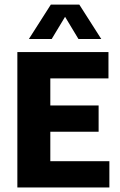

<svg xmlns="http://www.w3.org/2000/svg" viewBox="-20 -824 527 844"><path d="M56.3 0V-595H456.8V-479.5H201.2V-115.5H460.8V0ZM161.1 -244.8V-360.3H413.5V-244.8ZM106.9 -652.5 203.5 -803.9H328.6L425.2 -652.5H324.9L257.1 -765H275L207.2 -652.5Z"/></svg>

Font: Encode Sans SC Condensed Thin
Style: Regular
Weight: 100
Width: 3
Designer: Multiple Designers
Foundry: Impallari Type
Version: Version 3.002